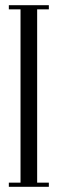

<svg xmlns="http://www.w3.org/2000/svg" viewBox="-20 -719 222 739"><path d="M14 0H168V-16H123V-683H168V-699H14V-683H59V-16H14Z"/></svg>

Font: Emberly
Style: Regular
Weight: 400
Designer: Rajesh Rajput
Foundry: Rajesh Rajput
Version: Version 1.000